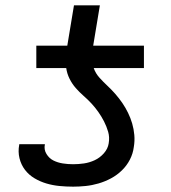

<svg xmlns="http://www.w3.org/2000/svg" viewBox="-20 -691 640 719"><path d="M254 8Q228 8 202.5 5.5Q177 3 153.5 -4Q130 -11 109 -23.5Q88 -36 73.5 -55Q59 -74 53 -98.5Q47 -123 52 -149Q52 -149 52 -149.5Q52 -150 52 -151H148Q148 -151 148 -150.5Q148 -150 148 -150Q144 -131 154 -114.5Q164 -98 180 -90Q196 -82 215 -79Q234 -76 254 -76Q274 -76 294.5 -79Q315 -82 334.5 -91Q354 -100 369 -117Q384 -134 387 -154Q391 -177 385 -197.5Q379 -218 369.5 -236.5Q360 -255 348 -272Q336 -289 322 -304Q308 -319 292.5 -332.5Q277 -346 263.5 -361.5Q250 -377 240.5 -396Q231 -415 228 -436H116V-520H232L257 -671H354L329 -520H519V-436H331Q338 -416 352.5 -400Q367 -384 382.5 -369.5Q398 -355 412 -339Q426 -323 438 -305.5Q450 -288 459.5 -268.5Q469 -249 475 -228.5Q481 -208 483 -185.5Q485 -163 481 -140Q478 -116 466.5 -93.5Q455 -71 436.5 -53Q418 -35 395.5 -23Q373 -11 349 -4Q325 3 301 5.5Q277 8 254 8Z"/></svg>

Font: Iosevka SS04 Md Ex Obl
Style: Regular
Weight: 500
Width: 7
Italic angle: -9°
Monospace: yes
Designer: Belleve Invis
Foundry: Belleve Invis
Version: Version 19.0.0; ttfautohint (v1.8.4)